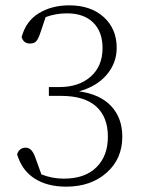

<svg xmlns="http://www.w3.org/2000/svg" viewBox="-20 -684 533 719"><path d="M151 -620 130 -558Q123 -537 115 -529Q107 -521 92 -521Q68 -521 61 -545Q77 -605 125.5 -634.5Q174 -664 239 -664Q320 -664 368.5 -620Q417 -576 417 -505Q417 -448 379.5 -404Q342 -360 276 -342Q355 -331 396.5 -286.5Q438 -242 438 -172Q438 -89 379 -37Q320 15 228 15Q157 15 109.5 -15.5Q62 -46 44 -106Q52 -131 77 -131Q100 -131 113 -92L135 -31Q175 -15 219 -15Q298 -15 341 -57.5Q384 -100 384 -172Q384 -246 340 -285.5Q296 -325 208 -325H163V-358H203Q275 -358 319.5 -397Q364 -436 364 -504Q364 -565 329 -599.5Q294 -634 231 -634Q189 -634 151 -620Z"/></svg>

Font: TypoPRO Source Serif Pro
Style: Regular
Weight: 300
Designer: Frank Grießhammer
Foundry: Adobe Systems Incorporated
Version: Version 1.017;PS (version unavailable);hotconv 1.0.79;makeot